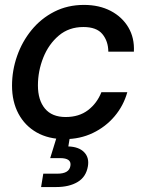

<svg xmlns="http://www.w3.org/2000/svg" viewBox="-20 -547 573 771"><path d="M239.7 11.7Q174.8 11.7 127.4 -15.1Q80.1 -42 54.2 -90.3Q28.3 -138.7 28.3 -203.1Q28.3 -264.2 48.6 -322Q68.8 -379.9 106.7 -426.3Q144.5 -472.7 198 -500Q251.5 -527.3 317.4 -527.3Q378.4 -527.3 424.6 -503.2Q470.7 -479 495.6 -436.8Q520.5 -394.5 517.6 -339.4H415Q414.6 -381.8 391.1 -410.2Q367.7 -438.5 314.9 -438.5Q256.8 -438.5 216.1 -404.1Q175.3 -369.6 153.8 -315.7Q132.3 -261.7 132.3 -204.1Q132.3 -145 160.4 -111.1Q188.5 -77.1 243.7 -77.1Q297.4 -77.1 333.5 -104.7Q369.6 -132.3 387.2 -176.8H491.2Q476.1 -122.6 440.2 -80.1Q404.3 -37.6 352.8 -12.9Q301.3 11.7 239.7 11.7ZM145 204.1 153.8 150.4H210.9Q257.8 150.4 262.7 119.1Q268.1 87.9 221.2 87.9H181.6L215.8 -22.9H265.1L261.2 0L254.4 41Q296.9 42.5 317.9 64.2Q338.9 85.9 333 120.6Q325.7 163.6 291.7 183.8Q257.8 204.1 205.6 204.1Z"/></svg>

Font: Inter Display Medium
Style: Italic
Weight: 500
Italic angle: -9.39999°
Designer: Rasmus Andersson
Foundry: rsms
Version: Version 4.000;git-a52131595